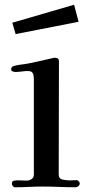

<svg xmlns="http://www.w3.org/2000/svg" viewBox="-20 -790 384 811"><path d="M317 -15Q317 -9 311.5 -4Q306 1 300 1Q265 1 230 -0.5Q195 -2 160 -2Q131 -2 101.5 -0.5Q72 1 42 1Q38 1 34 -4.5Q30 -10 30 -14Q30 -26 41 -27Q53 -29 66 -28Q79 -27 92 -27Q104 -27 113.5 -33.5Q123 -40 123 -53V-457Q123 -471 118.5 -480.5Q114 -490 98 -490Q85 -490 71.5 -488Q58 -486 44 -486Q40 -486 33.5 -488.5Q27 -491 27 -496Q27 -508 38 -511Q51 -515 64 -516.5Q77 -518 89 -520Q118 -525 145 -531.5Q172 -538 200 -544Q203 -545 206 -545.5Q209 -546 212 -546Q229 -546 229 -531Q229 -412 228.5 -292.5Q228 -173 228 -53Q228 -35 244.5 -31.5Q261 -28 274 -28Q282 -28 289.5 -28.5Q297 -29 304 -29Q309 -29 313 -24Q317 -19 317 -15ZM312 -698 46 -646 32 -694 293 -770Z"/></svg>

Font: Kaisei Tokumin Medium
Style: Regular
Weight: 500
Designer: Font-Kai, 金井和夫
Foundry: KAZUO KANAI
Version: Version 5.003